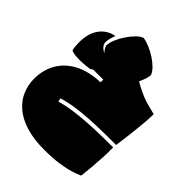

<svg xmlns="http://www.w3.org/2000/svg" viewBox="-327 -1028 1521 1521"><g transform="rotate(45 433.5 -268.0)"><path d="M448 324Q325 324 238 296.5Q151 269 96 221Q41 173 15.5 111.5Q-10 50 -10 -18Q-10 -115 33.5 -192.5Q77 -270 164 -317.5Q251 -365 383 -370V-400H269Q256 -387 243 -385Q210 -380 170 -378Q130 -376 96.5 -379Q63 -382 46 -392Q42 -409 40 -431.5Q38 -454 38 -473Q38 -572 81.5 -634Q125 -696 206 -713Q198 -689 191.5 -666.5Q185 -644 185 -621Q185 -602 201 -583.5Q217 -565 241 -554Q213 -584 208 -609Q209 -641 225.5 -680Q242 -719 267 -756.5Q292 -794 320.5 -822.5Q349 -851 375 -860Q408 -855 446.5 -839Q485 -823 521.5 -799.5Q558 -776 586 -748.5Q614 -721 625 -692Q619 -644 593 -591Q611 -580 630 -570Q649 -560 668 -551Q727 -523 777.5 -510Q828 -497 859 -489Q859 -454 855 -403.5Q851 -353 845 -298Q839 -243 832.5 -192.5Q826 -142 821 -106Q754 -106 678.5 -105Q603 -104 526.5 -99.5Q450 -95 378.5 -84.5Q307 -74 247 -55L256 -26Q313 -43 382.5 -53Q452 -63 528 -68Q604 -73 678 -74.5Q752 -76 818 -76Q819 -25 816 34.5Q813 94 808 152.5Q803 211 797 261Q734 291 646.5 307.5Q559 324 448 324Z"/></g></svg>

Font: Oi
Style: Regular
Weight: 400
Designer: Kostas Bartsokas, Mohamad Dakak
Foundry: Foundry5
Version: Version 4.000